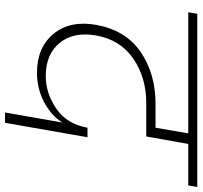

<svg xmlns="http://www.w3.org/2000/svg" viewBox="-40 -740 786 745"><g transform="rotate(90 352.5 -367.0)"><path d="M27 -705 33 -740H705L699 -705H538L509 -542H379Q281 -542 207.5 -492Q134 -442 117 -347Q102 -260 146 -206Q190 -152 275 -152Q341 -152 401 -193Q461 -234 475 -314H512L456 6H416L455 -217Q428 -173 375.5 -145.5Q323 -118 262 -118Q164 -118 111 -182Q58 -246 76 -348Q97 -463 181.5 -520.5Q266 -578 382 -578H475L497 -705Z"/></g></svg>

Font: Poppins ExtraLight
Style: Italic
Weight: 275
Italic angle: -10°
Designer: Ninad Kale (Devanagari), Jonny Pinhorn (Latin)
Foundry: Indian Type Foundry
Version: Version 3.200;PS 1.000;hotconv 16.6.54;makeotf.lib2.5.65590